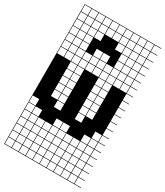

<svg xmlns="http://www.w3.org/2000/svg" viewBox="-257 -910 1102 1280"><g transform="rotate(30 294.5 -269.5)"><path d="M485.7 -803.6V-753.6H535.7V-803.6ZM485.7 -700H535.7V-750H485.7ZM217.9 -700H267.9V-750H217.9ZM164.3 -700H214.3V-750H164.3ZM57.1 -700H107.1V-750H57.1ZM3.6 -700H53.6V-750H3.6ZM325 -700H375V-750H325ZM110.7 -700H160.7V-750H110.7ZM378.6 -700H428.6V-750H378.6ZM432.1 -700H482.1V-750H432.1ZM271.4 -700H321.4V-750H271.4ZM3.6 -646.4H53.6V-696.4H3.6ZM110.7 -646.4H160.7V-696.4H110.7ZM432.1 -646.4H482.1V-696.4H432.1ZM378.6 -646.4H428.6V-696.4H378.6ZM325 -646.4H375V-696.4H325ZM485.7 -646.4H535.7V-696.4H485.7ZM164.3 -646.4H214.3V-696.4H164.3ZM57.1 -646.4H107.1V-696.4H57.1ZM432.1 -592.9H482.1V-642.9H432.1ZM110.7 -592.9H160.7V-642.9H110.7ZM3.6 -592.9H53.6V-642.9H3.6ZM378.6 -592.9H428.6V-642.9H378.6ZM485.7 -592.9H535.7V-642.9H485.7ZM57.1 -592.9H107.1V-642.9H57.1ZM432.1 -539.3H482.1V-589.3H432.1ZM271.4 -539.3H321.4V-589.3H271.4ZM217.9 -539.3H267.9V-589.3H217.9ZM3.6 -539.3H53.6V-589.3H3.6ZM110.7 -539.3H160.7V-589.3H110.7ZM485.7 -539.3H535.7V-589.3H485.7ZM378.6 -539.3H428.6V-589.3H378.6ZM57.1 -539.3H107.1V-589.3H57.1ZM57.1 -485.7H107.1V-535.7H57.1ZM217.9 -485.7H267.9V-535.7H217.9ZM325 -485.7H375V-535.7H325ZM378.6 -485.7H428.6V-535.7H378.6ZM164.3 -485.7H214.3V-535.7H164.3ZM3.6 -485.7H53.6V-535.7H3.6ZM432.1 -485.7H482.1V-535.7H432.1ZM271.4 -485.7H321.4V-535.7H271.4ZM485.7 -485.7H535.7V-535.7H485.7ZM110.7 -485.7H160.7V-535.7H110.7ZM271.4 -432.1H321.4V-482.1H271.4ZM110.7 -432.1H160.7V-482.1H110.7ZM485.7 -432.1H535.7V-482.1H485.7ZM432.1 -432.1H482.1V-482.1H432.1ZM3.6 -432.1H53.6V-482.1H3.6ZM378.6 -432.1H428.6V-482.1H378.6ZM217.9 -432.1H267.9V-482.1H217.9ZM57.1 -432.1H107.1V-482.1H57.1ZM164.3 -432.1H214.3V-482.1H164.3ZM325 -432.1H375V-482.1H325ZM164.3 -378.6H214.3V-428.6H164.3ZM325 -378.6H375V-428.6H325ZM378.6 -378.6H428.6V-428.6H378.6ZM110.7 -378.6H160.7V-428.6H110.7ZM378.6 -325H428.6V-375H378.6ZM164.3 -325H214.3V-375H164.3ZM325 -325H375V-375H325ZM110.7 -325H160.7V-375H110.7ZM164.3 -271.4H214.3V-321.4H164.3ZM378.6 -271.4H428.6V-321.4H378.6ZM325 -271.4H375V-321.4H325ZM110.7 -271.4H160.7V-321.4H110.7ZM164.3 -217.9H214.3V-267.9H164.3ZM378.6 -217.9H428.6V-267.9H378.6ZM325 -217.9H375V-267.9H325ZM110.7 -217.9H160.7V-267.9H110.7ZM164.3 -164.3H214.3V-214.3H164.3ZM325 -164.3H375V-214.3H325ZM378.6 -164.3H428.6V-214.3H378.6ZM110.7 -164.3H160.7V-214.3H110.7ZM164.3 -110.7H214.3V-160.7H164.3ZM325 -110.7H375V-160.7H325ZM3.6 -57.1H53.6V-107.1H3.6ZM485.7 -57.1H535.7V-107.1H485.7ZM271.4 -3.6H321.4V-53.6H271.4ZM485.7 -3.6H535.7V-53.6H485.7ZM432.1 -3.6H482.1V-53.6H432.1ZM3.6 -3.6H53.6V-53.6H3.6ZM217.9 -3.6H267.9V-53.6H217.9ZM57.1 -3.6H107.1V-53.6H57.1ZM271.4 50H321.4V0H271.4ZM485.7 50H535.7V0H485.7ZM432.1 50H482.1V0H432.1ZM3.6 50H53.6V0H3.6ZM325 50H375V0H325ZM217.9 50H267.9V0H217.9ZM57.1 50H107.1V0H57.1ZM110.7 50H160.7V0H110.7ZM378.6 50H428.6V0H378.6ZM164.3 50H214.3V0H164.3ZM164.3 103.6H214.3V53.6H164.3ZM378.6 103.6H428.6V53.6H378.6ZM110.7 103.6H160.7V53.6H110.7ZM271.4 103.6H321.4V53.6H271.4ZM217.9 103.6H267.9V53.6H217.9ZM57.1 103.6H107.1V53.6H57.1ZM485.7 103.6H535.7V53.6H485.7ZM325 103.6H375V53.6H325ZM3.6 103.6H53.6V53.6H3.6ZM432.1 103.6H482.1V53.6H432.1ZM164.3 210.7H214.3V160.7H164.3ZM432.1 210.7H482.1V160.7H432.1ZM3.6 210.7H53.6V160.7H3.6ZM325 210.7H375V160.7H325ZM485.7 210.7H535.7V160.7H485.7ZM57.1 210.7H107.1V160.7H57.1ZM271.4 210.7H321.4V160.7H271.4ZM217.9 210.7H267.9V160.7H217.9ZM110.7 210.7H160.7V160.7H110.7ZM378.6 210.7H428.6V160.7H378.6ZM271.4 264.3H321.4V214.3H271.4ZM3.6 264.3H53.6V214.3H3.6ZM432.1 264.3H482.1V214.3H432.1ZM57.1 264.3H107.1V214.3H57.1ZM485.7 264.3H535.7V214.3H485.7ZM110.7 264.3H160.7V214.3H110.7ZM217.9 264.3H267.9V214.3H217.9ZM378.6 264.3H428.6V214.3H378.6ZM164.3 264.3H214.3V214.3H164.3ZM325 264.3H375V214.3H325ZM432.1 -803.6V-753.6H482.1V-803.6ZM378.6 -803.6V-753.6H428.6V-803.6ZM325 -803.6V-753.6H375V-803.6ZM271.4 -803.6V-753.6H321.4V-803.6ZM217.9 -803.6V-753.6H267.9V-803.6ZM164.3 -803.6V-753.6H214.3V-803.6ZM110.7 -803.6V-753.6H160.7V-803.6ZM57.1 -803.6V-753.6H107.1V-803.6ZM3.6 -803.6V-753.6H53.6V-803.6ZM0 267.9V107.1H3.6V157.1H53.6V107.1H57.1V157.1H107.1V107.1H110.7V157.1H160.7V107.1H164.3V157.1H214.3V107.1H217.9V157.1H267.9V107.1H271.4V157.1H321.4V107.1H325V157.1H375V107.1H378.6V157.1H428.6V107.1H432.1V157.1H482.1V107.1H0V-807.1H589.3V-803.6H539.3V-753.6H589.3V-750H539.3V-700H589.3V-696.4H539.3V-646.4H589.3V-642.9H539.3V-592.9H589.3V-589.3H539.3V-539.3H589.3V-535.7H539.3V-485.7H589.3V-482.1H539.3V-432.1H589.3V-428.6H539.3V-378.6H589.3V-375H539.3V-325H589.3V-321.4H539.3V-271.4H589.3V-267.9H539.3V-217.9H589.3V-214.3H539.3V-164.3H589.3V-160.7H539.3V-110.7H589.3V-107.1H539.3V-57.1H589.3V-53.6H539.3V-3.6H589.3V0H539.3V50H589.3V53.6H539.3V103.6H589.3V107.1H539.3V157.1H589.3V160.7H539.3V210.7H589.3V214.3H539.3V264.3H589.3V267.9ZM535.7 157.1V107.1H485.7V157.1Z"/></g></svg>

Font: Jersey 10 Charted
Style: Regular
Weight: 400
Designer: Sarah Cadigan-Fried
Version: Version 1.000; ttfautohint (v1.8.4.7-5d5b)